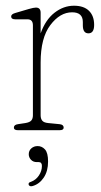

<svg xmlns="http://www.w3.org/2000/svg" viewBox="-20 -455 353 671"><path d="M122 -410.5V-338.5Q139 -386 170.5 -410.5Q202 -435 238.5 -435Q273 -435 291 -417.2Q309 -399.5 309 -368Q309 -338.5 289 -338.5Q269.5 -338.5 269.5 -366.5V-378Q269.5 -412 232 -412Q189.5 -412 155.8 -367.2Q122 -322.5 122 -236.5V-52Q122 -40.5 127.5 -33.5Q133 -26.5 148 -25L188.5 -21Q202.5 -19.5 202.5 -9Q202.5 0 188.5 0H42.5Q28.5 0 28.5 -9Q28.5 -19 42.5 -21L69 -25Q84 -27.5 89.5 -34Q95 -40.5 95 -52V-366.5Q95 -387.5 76 -387.5H33.5Q19 -387.5 19 -397.5Q19 -405.5 33 -409.5L80.5 -423.5Q98 -428.5 105.5 -428.5Q122 -428.5 122 -410.5ZM108.5 111.5Q96 111.5 88.2 103.2Q80.5 95 80.5 84Q80.5 71.5 89.5 63.5Q98.5 55.5 111.5 55.5Q126.5 55.5 137.2 67.2Q148 79 148 109.5Q148 143 133 165.5Q118 188 94.5 195Q84.5 198 80.5 191.5Q77.5 183 88 180.5Q105.5 174 116 158.2Q126.5 142.5 126.5 125Q126.5 111.5 115.5 111.5Z"/></svg>

Font: Fraunces 144pt SuperSoft Thin
Style: Regular
Weight: 100
Version: Version 1.000;[0bf87f6ff]